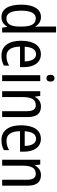

<svg xmlns="http://www.w3.org/2000/svg" viewBox="928 -1728 810 2707"><g transform="rotate(90 1333.5 -375.0)"><path d="M222 10C283 10 325 -20 355 -69H359L371 0H438V-760H355V-543C355 -523 356 -494 358 -468H354C325 -517 279 -547 220 -547C111 -547 46 -448 46 -268C46 -86 110 10 222 10ZM239 -60C166 -60 131 -132 131 -267C131 -399 165 -474 238 -474C322 -474 355 -408 355 -272V-246C355 -122 319 -60 239 -60Z M746 -546C624 -546 555 -445 555 -265C555 -102 623 10 765 10C819 10 862 -1 905 -24V-98C861 -72 820 -61 773 -61C685 -61 640 -125 638 -252H927V-308C927 -444 864 -546 746 -546ZM746 -478C815 -478 845 -407 846 -318H639C645 -425 682 -478 746 -478Z M1084 -738C1054 -738 1035 -719 1035 -681C1035 -644 1054 -624 1084 -624C1113 -624 1131 -644 1131 -681C1131 -719 1114 -738 1084 -738ZM1124 -537H1041V0H1124Z M1481 -547C1425 -547 1375 -518 1348 -464H1343L1333 -537H1266V0H1349V-279C1349 -413 1380 -474 1465 -474C1523 -474 1548 -431 1548 -347V0H1631V-360C1631 -488 1580 -547 1481 -547Z M1938 -546C1816 -546 1747 -445 1747 -265C1747 -102 1815 10 1957 10C2011 10 2054 -1 2097 -24V-98C2053 -72 2012 -61 1965 -61C1877 -61 1832 -125 1830 -252H2119V-308C2119 -444 2056 -546 1938 -546ZM1938 -478C2007 -478 2037 -407 2038 -318H1831C1837 -425 1874 -478 1938 -478Z M2448 -547C2392 -547 2342 -518 2315 -464H2310L2300 -537H2233V0H2316V-279C2316 -413 2347 -474 2432 -474C2490 -474 2515 -431 2515 -347V0H2598V-360C2598 -488 2547 -547 2448 -547Z"/></g></svg>

Font: Noto Sans Kannada Condensed
Style: Regular
Weight: 400
Width: 3
Designer: Jelle Bosma - Monotype Design Team
Foundry: Monotype Imaging Inc.
Version: Version 2.005